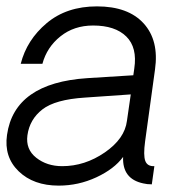

<svg xmlns="http://www.w3.org/2000/svg" viewBox="-24 -578 577 602"><path d="M160 4Q81 4 34.5 -41Q-12 -86 -2 -155Q21 -318 250 -333L394 -342L397 -363Q407 -429 372 -463.5Q337 -498 268 -498Q208 -498 165.5 -464Q123 -430 109 -378H41Q60 -453 122.5 -505.5Q185 -558 280 -558Q378 -558 426.5 -504.5Q475 -451 462 -360L431 -135Q425 -91 431.5 -73.5Q438 -56 460 -57L452 0Q437 0 425 -3Q359 -17 362 -86Q334 -48 278 -22Q222 4 160 4ZM171 -57Q242 -57 304.5 -100Q367 -143 374 -199L386 -282L242 -272Q149 -266 109 -235Q69 -204 62 -154Q56 -110 89.5 -83.5Q123 -57 171 -57Z"/></svg>

Font: Oakes Grotesk Light
Style: Italic
Weight: 300
Italic angle: -8°
Designer: Samuel Oakes
Foundry: Samuel Oakes
Version: Version 1.000;PS 001.000;hotconv 1.0.88;makeotf.lib2.5.64775